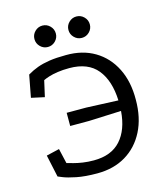

<svg xmlns="http://www.w3.org/2000/svg" viewBox="-117 -868 834 971"><g transform="rotate(-15 300.0 -382.0)"><path d="M272 15Q208 15 163.5 6Q119 -3 96 -12.5Q73 -22 73 -22L48 -138L116 -154L134 -76Q148 -72 168 -66.5Q188 -61 214.5 -57Q241 -53 272 -53Q364 -53 413 -107.5Q462 -162 469 -259L300 -252H201V-321H303L470 -314Q466 -418 418 -477Q370 -536 272 -536Q238 -536 211 -532Q184 -528 165 -522Q146 -516 134 -510L115 -426L46 -441L68 -557Q95 -573 122.5 -583Q150 -593 186 -598.5Q222 -604 273 -604Q359 -605 423 -567Q487 -529 522 -459Q557 -389 556 -295Q556 -200 520.5 -130.5Q485 -61 421.5 -23Q358 15 272 15ZM374 -779Q397 -779 413.5 -762.5Q430 -746 430 -723Q430 -700 413.5 -683.5Q397 -667 374 -667Q351 -667 334.5 -683.5Q318 -700 318 -723Q318 -746 334.5 -762.5Q351 -779 374 -779ZM196 -779Q219 -779 235.5 -762.5Q252 -746 252 -723Q252 -700 235.5 -683.5Q219 -667 196 -667Q173 -667 156.5 -683.5Q140 -700 140 -723Q140 -746 156.5 -762.5Q173 -779 196 -779Z"/></g></svg>

Font: Podkova
Style: Regular
Weight: 400
Designer: Ilya Yudin
Foundry: Cyreal (www.cyreal.org)
Version: Version 2.103